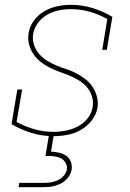

<svg xmlns="http://www.w3.org/2000/svg" viewBox="-20 -558 540 798"><path d="M203 8Q155 8 111 -5.5Q67 -19 28 -42L52 -186H72L49 -51Q84 -32 122.5 -21Q161 -10 203 -10Q228 -10 253.5 -15Q279 -20 302.5 -32Q326 -44 343.5 -65.5Q361 -87 365 -113Q369 -136 362 -158Q355 -180 340.5 -196.5Q326 -213 307 -224.5Q288 -236 267 -244.5Q246 -253 225 -260.5Q204 -268 184.5 -278Q165 -288 147.5 -302Q130 -316 118 -334.5Q106 -353 100.5 -375Q95 -397 99 -421Q103 -448 121 -472.5Q139 -497 164.5 -511.5Q190 -526 218 -532Q246 -538 274 -538Q321 -538 365 -524.5Q409 -511 447 -488L424 -351H405L426 -479Q392 -498 353.5 -509Q315 -520 274 -520Q249 -520 224.5 -515Q200 -510 177.5 -497.5Q155 -485 138.5 -463.5Q122 -442 118 -418Q114 -394 121 -372.5Q128 -351 142.5 -334Q157 -317 176 -305.5Q195 -294 215.5 -285.5Q236 -277 257.5 -270Q279 -263 298.5 -252.5Q318 -242 335.5 -228.5Q353 -215 365 -196.5Q377 -178 383 -155.5Q389 -133 385 -110Q380 -81 360.5 -56.5Q341 -32 315 -17.5Q289 -3 260 2.5Q231 8 203 8ZM57 220 60 202H160Q175 202 190 200Q205 198 219.5 191.5Q234 185 244.5 173Q255 161 258 146Q260 132 253 119.5Q246 107 234 100.5Q222 94 207.5 92Q193 90 179 90H169L184 0H204L192 72Q209 73 225 76.5Q241 80 254.5 89Q268 98 274 113.5Q280 129 278 146Q276 158 269.5 170Q263 182 253 191Q243 200 231.5 205.5Q220 211 207.5 214.5Q195 218 182.5 219Q170 220 157 220Z"/></svg>

Font: Iosevka Slab Thin
Style: Italic
Weight: 100
Italic angle: -9°
Monospace: yes
Designer: Belleve Invis
Foundry: Belleve Invis
Version: Version 11.1.1; ttfautohint (v1.8.3)